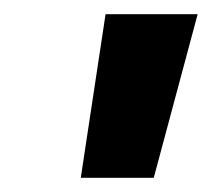

<svg xmlns="http://www.w3.org/2000/svg" viewBox="-20 -688 299 271"><path d="M94 -437 129 -668H259L197 -437Z"/></svg>

Font: Atkinson Hyperlegible Next
Style: Bold Italic
Weight: 700
Italic angle: -12°
Designer: Elliott Scott, Megan Eiswerth, Linus Boman, Theodore Petrosky, Letters from Sweden
Foundry: Applied Design Works, Letters from Sweden
Version: Version 2.001